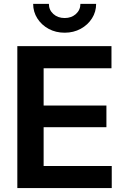

<svg xmlns="http://www.w3.org/2000/svg" viewBox="-20 -964 644 984"><path d="M68.8 0V-727.5H551.3V-614.3H203.6V-423.3H525.4V-312H203.6V-113.3H552.7V0ZM311.5 -796.4Q265.6 -796.4 229.2 -816.2Q192.9 -835.9 171.4 -869.6Q149.9 -903.3 149.9 -944.3H230.5Q230.5 -913.1 253.4 -892.3Q276.4 -871.6 311.5 -871.6Q346.2 -871.6 369.1 -892.3Q392.1 -913.1 392.1 -944.3H472.7Q472.7 -903.3 451.4 -869.9Q430.2 -836.4 393.6 -816.4Q356.9 -796.4 311.5 -796.4Z"/></svg>

Font: V-Inter
Style: SemiBold-600
Weight: 600
Designer: Rasmus Andersson
Foundry: rsms
Version: Version 4.000;git-4146feb